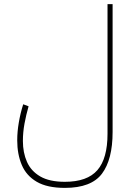

<svg xmlns="http://www.w3.org/2000/svg" viewBox="-20 -663 650 925"><path d="M522.5 -27.3Q522.5 105.5 471.2 173.8Q419.9 242.2 292.5 242.2Q207.5 242.2 157.2 212.9Q106.9 183.6 85 131.8Q63 80.1 63 13.2Q63 -28.3 70.6 -72.8Q78.1 -117.2 91.8 -160.6L117.7 -150.9Q106 -110.4 98.1 -67.9Q90.3 -25.4 90.3 16.1Q90.3 72.3 109.9 116.7Q129.4 161.1 173.8 187Q218.3 212.9 292.5 212.9Q400.4 212.9 449.2 156.7Q498 100.6 498 -18.6V-643.1H522.5Z"/></svg>

Font: Vazirmatn UI FD Thin
Style: Regular
Weight: 100
Designer: Saber Rastikerdar
Foundry: Saber Rastikerdar
Version: Version 33.003